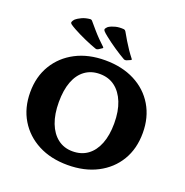

<svg xmlns="http://www.w3.org/2000/svg" viewBox="-173 -1173 1298 1345"><g transform="rotate(20 476.0 -501.0)"><path d="M640 -828 612 -816Q601 -813 594 -817Q557 -838 514 -867Q471 -896 432 -927Q409 -945 400.5 -955Q392 -965 395.5 -972.5Q399 -980 411 -991Q432 -1004 460 -1011Q488 -1018 523 -1015Q532 -1013 537 -1004Q554 -974 571 -945.5Q588 -917 606.5 -890Q625 -863 644 -839Q650 -831 640 -828ZM426 -838 400 -821Q390 -816 382 -819Q342 -833 294.5 -854Q247 -875 203 -899Q178 -913 167.5 -921Q157 -929 159.5 -937.5Q162 -946 172 -958Q190 -974 216.5 -986Q243 -998 277 -1001Q287 -1001 293 -993Q315 -967 337 -941.5Q359 -916 382 -892.5Q405 -869 427 -849Q434 -843 426 -838ZM475 14Q350 14 256 -35Q162 -84 109 -172Q56 -260 56 -377Q56 -493 109 -580.5Q162 -668 256 -717Q350 -766 475 -766Q601 -766 695.5 -717.5Q790 -669 842.5 -581Q895 -493 895 -377Q895 -259 842.5 -171.5Q790 -84 695.5 -35Q601 14 475 14ZM475 -88Q541 -88 587.5 -122Q634 -156 659 -219.5Q684 -283 684 -372Q684 -462 658 -527Q632 -592 585 -627.5Q538 -663 472 -663Q408 -663 362 -629.5Q316 -596 292 -533Q268 -470 268 -380Q268 -290 293 -225Q318 -160 364.5 -124Q411 -88 475 -88Z"/></g></svg>

Font: Hahmlet ExtraBold
Style: Regular
Weight: 800
Designer: Minjoo Ham & Mark Frömberg
Foundry: hypertype
Version: Version 1.002